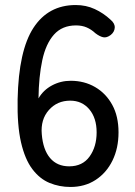

<svg xmlns="http://www.w3.org/2000/svg" viewBox="-20 -732 535 763"><path d="M260 11Q216 11 177 -5Q138 -21 108.5 -60Q79 -99 63.5 -166.5Q48 -234 50 -337Q54 -531 113 -621.5Q172 -712 281 -712Q322 -712 356.5 -696Q391 -680 419 -654Q437 -639 436 -622Q435 -605 420 -593Q404 -581 390 -584Q376 -587 359 -600Q343 -615 324.5 -623Q306 -631 282 -631Q227 -631 194.5 -594.5Q162 -558 148 -492.5Q134 -427 133 -341Q152 -374 186.5 -392.5Q221 -411 261 -411Q315 -411 358 -386Q401 -361 426 -315.5Q451 -270 451 -206Q451 -143 427 -94Q403 -45 360 -17Q317 11 260 11ZM255 -71Q308 -71 336 -110Q364 -149 364 -206Q364 -263 335 -297.5Q306 -332 259 -332Q207 -332 174 -294.5Q141 -257 146 -199Q151 -137 179 -104Q207 -71 255 -71Z"/></svg>

Font: Zen Maru Gothic Medium
Style: Regular
Weight: 500
Designer: Yoshimichi Ohira
Foundry: Positype
Version: Version 1.001